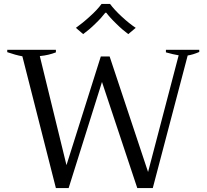

<svg xmlns="http://www.w3.org/2000/svg" viewBox="-20 -954 1054 979"><path d="M367 -812C367 -812 404 -780 404 -780C424 -795 445 -812 466 -833C487 -853 504 -872 517 -889C517 -889 522 -889 522 -889C535 -872 552 -853 573 -833C594 -812 614 -795 634 -780C634 -780 672 -812 672 -812C651 -826 627 -845 601 -869C575 -893 555 -915 541 -934C541 -934 498 -934 498 -934C484 -915 464 -893 438 -870C412 -846 388 -827 367 -812ZM94 -667C94 -667 265 5 265 5C265 5 330 5 330 5C330 5 500 -536 500 -536C500 -536 680 5 680 5C680 5 759 5 759 5C759 5 937 -671 937 -671C956 -674 975 -680 996 -689C996 -689 996 -700 996 -700C996 -700 826 -700 826 -700C826 -700 826 -687 826 -687C851 -680 872 -675 891 -672C891 -672 735 -77 735 -77C735 -77 539 -666 539 -666C539 -666 494 -666 494 -666C494 -666 319 -112 319 -112C319 -112 183 -668 183 -668C215 -671 242 -678 265 -687C265 -687 265 -700 265 -700C265 -700 17 -700 17 -700C17 -700 17 -688 17 -688C46 -678 71 -671 94 -667Z"/></svg>

Font: BUSH 25 TRIRONG 0515 A
Style: Regular
Weight: 400
Designer: Katatrad Team
Foundry: CadsonDemak